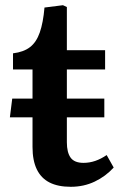

<svg xmlns="http://www.w3.org/2000/svg" viewBox="-20 -704 462 738"><path d="M252 14Q203 14 170.5 -2.5Q138 -19 121.5 -53Q105 -87 105 -139V-253H18L27 -325H105V-437H30V-499Q71 -504 95.5 -523Q120 -542 133 -579.5Q146 -617 151 -675L222 -684L237 -677V-511H384V-437H237V-325H381V-253H237V-157Q237 -118 251.5 -98Q266 -78 301 -78Q324 -78 346 -85.5Q368 -93 390 -108L417 -60Q386 -26 344 -6Q302 14 252 14Z"/></svg>

Font: Literata 18pt SemiBold
Style: Regular
Weight: 600
Designer: Latin by Veronika Burian and Jose Scaglione. Greek by Irene Vlachou. Cyrillic by Vera Evstafieva.
Foundry: TypeTogether
Version: Version 3.103;gftools[0.9.29]